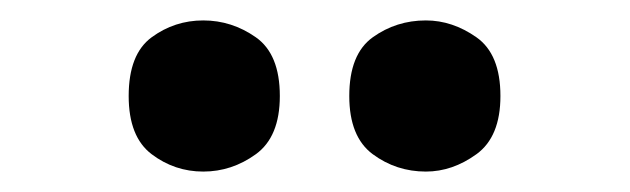

<svg xmlns="http://www.w3.org/2000/svg" viewBox="-20 -782 617 188"><path d="M397 -614Q368 -614 345 -631Q322 -648 322 -688Q322 -729 345 -745.5Q368 -762 397 -762Q423 -762 446.5 -745.5Q470 -729 470 -688Q470 -648 446.5 -631Q423 -614 397 -614ZM179 -614Q151 -614 128.5 -631Q106 -648 106 -688Q106 -729 128.5 -745.5Q151 -762 179 -762Q207 -762 230.5 -745.5Q254 -729 254 -688Q254 -648 230.5 -631Q207 -614 179 -614Z"/></svg>

Font: Noto Serif Bengali Black
Style: Regular
Weight: 900
Version: Version 2.003